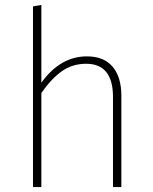

<svg xmlns="http://www.w3.org/2000/svg" viewBox="-20 -760 622 780"><path d="M473 -371V0H439V-366Q439 -501 330 -501Q274 -501 231 -470.5Q188 -440 148 -382V0H114V-734L148 -740V-424Q225 -531 333 -531Q402 -531 437.5 -489Q473 -447 473 -371Z"/></svg>

Font: FiraGO UltraLight
Style: Regular
Weight: 200
Designer: bBox Type
Foundry: bBox Type GmbH
Version: Version 1.001